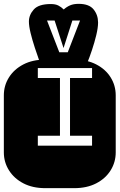

<svg xmlns="http://www.w3.org/2000/svg" viewBox="-22 -979 622 999"><path d="M213.9 0Q147.9 0 99.6 -25.1Q51.3 -50.3 24.7 -92.8Q-2 -135.3 -2 -186V-482.9Q-2 -534.2 24.7 -576.4Q51.3 -618.7 99.6 -643.8Q147.9 -668.9 213.9 -668.9H364.3Q430.2 -668.9 478.8 -643.8Q527.3 -618.7 553.7 -576.4Q580.1 -534.2 580.1 -482.9V-186Q580.1 -135.3 553.7 -92.8Q527.3 -50.3 478.8 -25.1Q430.2 0 364.3 0ZM174.8 -221.2H457V-272.9H342.3V-573.2H457V-625H174.8V-573.2H290V-272.9H174.8ZM186.5 -650.9Q172.9 -689.5 159.4 -730.2Q146 -771 137.2 -807.1Q128.4 -843.3 128.4 -866.7Q128.4 -901.4 153.8 -929.7Q179.2 -958 242.2 -958Q266.6 -958 281.7 -950.2Q296.9 -942.4 309.6 -929.7Q324.7 -943.4 342.8 -951.2Q360.8 -959 387.2 -959Q441.4 -959 464.8 -930.2Q488.3 -901.4 488.3 -861.8Q488.3 -835.4 479 -796.6Q469.7 -757.8 456.5 -718.5Q443.4 -679.2 431.6 -650.9ZM286.6 -707H330.6L394.5 -872.1H354.5L308.6 -729L262.2 -872.1H222.7Z"/></svg>

Font: Monofett
Style: Regular
Weight: 400
Designer: Vernon Adams
Foundry: Vernon Adams
Version: Version 1.100; ttfautohint (v1.8.4.7-5d5b);gftools[0.9.28]